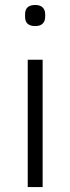

<svg xmlns="http://www.w3.org/2000/svg" viewBox="-20 -754 284 774"><path d="M122.1 -648.9Q81.1 -648.9 81.1 -686V-696.8Q81.1 -733.9 122.1 -733.9Q142.1 -733.9 152.1 -723.9Q162.1 -713.9 162.1 -696.8V-686Q162.1 -668.9 152.1 -658.9Q142.1 -648.9 122.1 -648.9ZM91.8 0V-513.2H151.9V0Z"/></svg>

Font: Anuphan Light
Style: Regular
Weight: 300
Designer: Mike Abbink, Paul van der Laan, Pieter van Rosmalen, Mint Tantisuwanna
Foundry: Bold Monday; Cadson Demak
Version: Version 3.002;hotconv 1.0.109;makeotfexe 2.5.65596